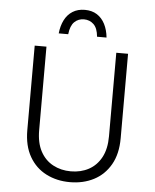

<svg xmlns="http://www.w3.org/2000/svg" viewBox="-60 -950 812 1008"><g transform="rotate(5 346.0 -446.0)"><path d="M100 -245V-690H162V-250Q162 -183 186 -138.5Q210 -94 252 -71.5Q294 -49 346 -49Q399 -49 440.5 -71.5Q482 -94 506 -138.5Q530 -183 530 -250V-690H592V-245Q592 -162 559.5 -105.5Q527 -49 471.5 -20.5Q416 8 346 8Q277 8 221 -20.5Q165 -49 132.5 -105.5Q100 -162 100 -245ZM472 -765H422Q418 -810 397 -830Q376 -850 346 -850Q316 -850 295.5 -830Q275 -810 270 -765H220Q224 -805 239.5 -835.5Q255 -866 282 -883Q309 -900 346 -900Q384 -900 410.5 -883Q437 -866 452.5 -835.5Q468 -805 472 -765Z"/></g></svg>

Font: Radio Canada Light
Style: Regular
Weight: 300
Designer: Charles Daoud, Etienne Aubert Bonn, Alexandre Saumier Demers, Jacques Le Bailly
Foundry: Radio-Canada
Version: Version 2.104;gftools[0.9.28.dev5+ged2979d]